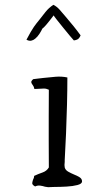

<svg xmlns="http://www.w3.org/2000/svg" viewBox="-20 -778 428 798"><path d="M321 -24Q321 -14 302 -9Q283 -4 256.5 -2.5Q230 -1 206 -1Q199 -1 192 -0.5Q185 0 180 0Q177 0 167 -2Q158 -5 147 -6.5Q136 -8 126 -3Q113 -10 114 -17.5Q115 -25 118 -33Q120 -36 121 -40Q122 -44 122 -47Q139 -55 156.5 -61Q174 -67 183 -82Q183 -141 182.5 -191.5Q182 -242 182.5 -293.5Q183 -345 183 -405Q173 -410 162.5 -410Q152 -410 142 -409Q136 -409 131 -408.5Q126 -408 122 -409Q122 -414 120 -418Q118 -422 115 -426Q111 -431 110 -436Q109 -441 118 -449Q128 -450 138.5 -451.5Q149 -453 160 -454Q186 -457 211.5 -459Q237 -461 260 -456V-454Q260 -404 258.5 -344Q257 -284 254.5 -224Q252 -164 249 -113Q249 -111 249 -105Q248 -99 248 -92.5Q248 -86 249 -82Q252 -71 263.5 -64.5Q275 -58 287 -53Q300 -48 310.5 -41.5Q321 -35 321 -24ZM315 -631Q312 -623 306.5 -617.5Q301 -612 287 -610Q283 -614 270.5 -629Q258 -644 243 -662.5Q228 -681 216.5 -695.5Q205 -710 203 -714Q167 -666 156 -659Q152 -650 144 -637.5Q136 -625 126 -617Q119 -611 110 -609Q101 -607 90 -613Q110 -651 121 -666.5Q132 -682 143 -695Q154 -709 168.5 -727.5Q183 -746 202 -758Q216 -751 228 -737.5Q240 -724 250 -712Q269 -690 285.5 -669.5Q302 -649 315 -631Z"/></svg>

Font: Yuji Mai
Style: Regular
Weight: 400
Designer: Kataoka Yuji
Foundry: Kinuta Font Factory
Version: Version 3.002